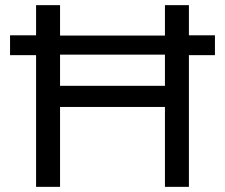

<svg xmlns="http://www.w3.org/2000/svg" viewBox="-20 -725 873 745"><path d="M120 0V-511H19V-588H120V-705H213V-587H620V-705H713V-588H814V-511H713V0H620V-310H213V0ZM213 -392H620V-513H213Z"/></svg>

Font: Nunito Sans 6pt
Style: Regular
Weight: 400
Version: Version 3.101;gftools[0.9.27]